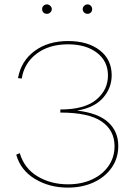

<svg xmlns="http://www.w3.org/2000/svg" viewBox="-20 -850 615 875"><path d="M172 -809Q172 -818 178.5 -824Q185 -830 194 -830Q202 -830 209 -823.5Q216 -817 216 -809Q216 -800 209.5 -793.5Q203 -787 194 -787Q184 -787 178 -793Q172 -799 172 -809ZM357 -809Q357 -817 363.5 -823.5Q370 -830 379 -830Q388 -830 394 -823.5Q400 -817 400 -809Q400 -799 394 -793Q388 -787 379 -787Q370 -787 363.5 -793Q357 -799 357 -809ZM519 -185Q519 -129 489 -86Q459 -43 407 -19Q355 5 289 5Q205 5 139.5 -34.5Q74 -74 54 -145L70 -152Q91 -82 151.5 -46Q212 -10 290 -10Q351 -10 399 -32Q447 -54 474.5 -93.5Q502 -133 502 -184Q502 -256 443 -296.5Q384 -337 255 -337V-351Q365 -351 418.5 -395.5Q472 -440 472 -506Q472 -571 422 -609.5Q372 -648 290 -648Q203 -648 146.5 -605Q90 -562 79 -492L62 -494Q76 -572 137.5 -617.5Q199 -663 290 -663Q380 -663 434.5 -621Q489 -579 489 -507Q489 -449 449.5 -404Q410 -359 331 -346Q427 -335 473 -293Q519 -251 519 -185Z"/></svg>

Font: Ysabeau Infant Thin
Style: Regular
Weight: 200
Designer: Christian Thalmann (Catharsis Fonts)
Version: Version 0.003